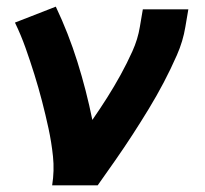

<svg xmlns="http://www.w3.org/2000/svg" viewBox="-20 -558 616 578"><path d="M137 0H274Q301 -38 327.5 -76Q354 -114 379 -152.5Q404 -191 428 -230.5Q452 -270 473 -310Q494 -350 512.5 -392Q531 -434 538 -477L547 -530H410L401 -477Q395 -440 378.5 -403.5Q362 -367 343 -332.5Q324 -298 302.5 -264Q281 -230 258 -197Q240 -286 213 -372Q186 -458 148 -538L25 -490Q43 -453 57 -413.5Q71 -374 83.5 -334Q96 -294 106.5 -253.5Q117 -213 126 -171.5Q135 -130 139.5 -87Q144 -44 137 0Z"/></svg>

Font: Iosevka Sparkle Extrabold
Style: Italic
Weight: 800
Italic angle: -9°
Designer: Belleve Invis
Foundry: Belleve Invis
Version: Version 4.5.0; ttfautohint (v1.8.3)